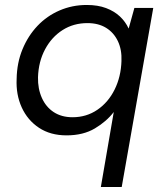

<svg xmlns="http://www.w3.org/2000/svg" viewBox="-20 -533 663 773"><path d="M386 220 438 -82Q409 -44 362 -16Q315 12 248 12Q183 12 137 -18.5Q91 -49 67.5 -100.5Q44 -152 47 -215Q48 -280 70.5 -334.5Q93 -389 131 -429Q169 -469 220 -491Q271 -513 329 -513Q374 -513 407 -500.5Q440 -488 462.5 -467Q485 -446 498 -418L521 -501H597L470 220ZM272 -61Q328 -61 372 -91Q416 -121 441.5 -172.5Q467 -224 469 -287Q471 -333 454.5 -367.5Q438 -402 407 -421Q376 -440 332 -440Q276 -440 232 -412Q188 -384 161.5 -334.5Q135 -285 133 -222Q132 -176 148.5 -139Q165 -102 196.5 -81.5Q228 -61 272 -61Z"/></svg>

Font: DM Sans 18pt
Style: Italic
Weight: 400
Italic angle: -10°
Designer: Colophon Foundry, Jonny Pinhorn
Foundry: Colophon Foundry
Version: Version 4.004;gftools[0.9.30]